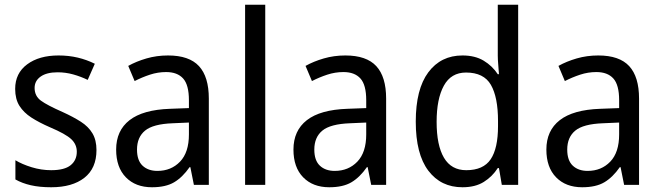

<svg xmlns="http://www.w3.org/2000/svg" viewBox="-20 -780 2791 810"><path d="M387 -147Q387 -70 336 -30Q285 10 196 10Q147 10 110 1.5Q73 -7 45 -23V-104Q73 -87 113.5 -74.5Q154 -62 196 -62Q252 -62 278 -83Q304 -104 304 -140Q304 -171 280.5 -193Q257 -215 191 -243Q145 -263 112.5 -284Q80 -305 62 -333.5Q44 -362 44 -405Q44 -471 94.5 -508.5Q145 -546 227 -546Q270 -546 308 -537Q346 -528 380 -511L350 -443Q321 -457 289 -466Q257 -475 223 -475Q177 -475 151.5 -457Q126 -439 126 -409Q126 -375 152.5 -355.5Q179 -336 245 -307Q289 -287 321 -266.5Q353 -246 370 -217.5Q387 -189 387 -147Z M689 -546Q778 -546 819.5 -501Q861 -456 861 -364V0H798L783 -75H780Q750 -32 714.5 -11Q679 10 621 10Q552 10 511 -32Q470 -74 470 -149Q470 -229 526.5 -273Q583 -317 697 -321L777 -324V-357Q777 -422 752.5 -449Q728 -476 681 -476Q646 -476 612.5 -465Q579 -454 548 -438L521 -502Q555 -521 598 -533.5Q641 -546 689 -546ZM709 -260Q626 -257 592 -229Q558 -201 558 -149Q558 -103 581.5 -81Q605 -59 644 -59Q702 -59 739.5 -98Q777 -137 777 -213V-263Z M1099 0H1014V-760H1099Z M1437 -546Q1526 -546 1567.5 -501Q1609 -456 1609 -364V0H1546L1531 -75H1528Q1498 -32 1462.5 -11Q1427 10 1369 10Q1300 10 1259 -32Q1218 -74 1218 -149Q1218 -229 1274.5 -273Q1331 -317 1445 -321L1525 -324V-357Q1525 -422 1500.5 -449Q1476 -476 1429 -476Q1394 -476 1360.5 -465Q1327 -454 1296 -438L1269 -502Q1303 -521 1346 -533.5Q1389 -546 1437 -546ZM1457 -260Q1374 -257 1340 -229Q1306 -201 1306 -149Q1306 -103 1329.5 -81Q1353 -59 1392 -59Q1450 -59 1487.5 -98Q1525 -137 1525 -213V-263Z M1931 10Q1840 10 1787 -60Q1734 -130 1734 -267Q1734 -404 1787 -475Q1840 -546 1931 -546Q1984 -546 2020.5 -524Q2057 -502 2080 -467H2085Q2084 -484 2082 -506.5Q2080 -529 2080 -545V-760H2166V0H2097L2085 -71H2080Q2057 -35 2021 -12.5Q1985 10 1931 10ZM1947 -62Q2019 -62 2050 -108Q2081 -154 2081 -248V-269Q2081 -370 2051 -422Q2021 -474 1946 -474Q1883 -474 1852.5 -418.5Q1822 -363 1822 -266Q1822 -167 1853 -114.5Q1884 -62 1947 -62Z M2504 -546Q2593 -546 2634.5 -501Q2676 -456 2676 -364V0H2613L2598 -75H2595Q2565 -32 2529.5 -11Q2494 10 2436 10Q2367 10 2326 -32Q2285 -74 2285 -149Q2285 -229 2341.5 -273Q2398 -317 2512 -321L2592 -324V-357Q2592 -422 2567.5 -449Q2543 -476 2496 -476Q2461 -476 2427.5 -465Q2394 -454 2363 -438L2336 -502Q2370 -521 2413 -533.5Q2456 -546 2504 -546ZM2524 -260Q2441 -257 2407 -229Q2373 -201 2373 -149Q2373 -103 2396.5 -81Q2420 -59 2459 -59Q2517 -59 2554.5 -98Q2592 -137 2592 -213V-263Z"/></svg>

Font: Noto Sans Sinhala UI SemiCondensed
Style: Regular
Weight: 400
Width: 4
Designer: Jelle Bosma - Monotype Design Team
Foundry: Monotype Imaging Inc.
Version: Version 2.006; ttfautohint (v1.8.4.7-5d5b)